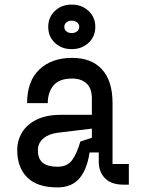

<svg xmlns="http://www.w3.org/2000/svg" viewBox="-20 -804 640 836"><path d="M541 0H517Q464 0 437 -28Q410 -56 410 -100V-140H370Q359 -66 325.5 -27Q292 12 230 12Q142 12 98.5 -31.5Q55 -75 55 -150Q55 -193 76.5 -228Q98 -263 140.5 -283.5Q183 -304 244 -304H380V-375Q380 -419 357 -440.5Q334 -462 294 -462Q238 -462 213 -432Q188 -402 188 -355H98Q98 -451 151.5 -501.5Q205 -552 294 -552Q378 -552 424 -502Q470 -452 470 -355V-90H541ZM330 -188 380 -204V-244L231 -226Q192 -221 168.5 -201Q145 -181 145 -150Q145 -112 166.5 -95Q188 -78 230 -78Q272 -78 293 -105.5Q314 -133 330 -188ZM292 -784Q336 -784 365.5 -756.5Q395 -729 395 -687Q395 -645 365.5 -617.5Q336 -590 292 -590Q248 -590 219 -617.5Q190 -645 190 -687Q190 -729 219 -756.5Q248 -784 292 -784ZM292 -660Q306 -660 315.5 -667.5Q325 -675 325 -687Q325 -699 315.5 -706.5Q306 -714 292 -714Q278 -714 269 -706.5Q260 -699 260 -687Q260 -675 269 -667.5Q278 -660 292 -660Z"/></svg>

Font: Fliege Mono Thin
Style: Regular
Weight: 100
Version: Version 0.020;Glyphs 3.3 (3306)